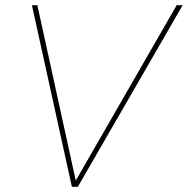

<svg xmlns="http://www.w3.org/2000/svg" viewBox="-20 -720 724 740"><path d="M257 0 103 -700H124L272 -24L661 -700H684L280 0Z"/></svg>

Font: DM Sans 10pt Thin
Style: Italic
Weight: 250
Italic angle: -10°
Version: Version 4.004;gftools[0.9.30]